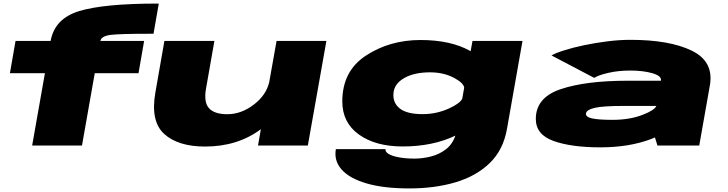

<svg xmlns="http://www.w3.org/2000/svg" viewBox="-20 -815 4077 1075"><path d="M160 0 231.5 -405H35.5L67 -586H263.5Q286 -711 423.5 -753Q562 -795 862 -795H869L839.5 -626H814.5Q649 -626 598 -619.5Q547.5 -612.5 542 -586H787L755.5 -405H510.5L439 0Z M1424.5 0 1440.5 -91.5Q1310 5.5 1128.5 5.5Q977 5.5 899.2 -65.2Q821.5 -136 850 -297.5L900.5 -586H1180.5L1133.5 -319Q1120 -241.5 1150.8 -208.5Q1181.5 -175.5 1252.5 -175.5Q1332.5 -175.5 1404.5 -232Q1469.5 -283 1487 -353L1528.5 -586H1807.5L1703.5 0Z M2271.5 240Q2128.5 240 2032.8 212Q1937 184 1893 134.5Q1849 85 1860.5 20H2138.5Q2136 35.5 2156.8 47.5Q2177.5 59.5 2215.2 66.2Q2253 73 2301 73Q2345 73 2391.5 61.5Q2438 50 2475.5 21.8Q2513 -6.5 2529.5 -55.5Q2402.5 5 2234.5 5Q2082.5 5 1989.5 -61.8Q1896.5 -128.5 1896.5 -247Q1896.5 -417.5 2029.5 -504.2Q2162.5 -591 2334.5 -591Q2504 -591 2613 -529.5Q2614 -528.5 2615 -528L2625.5 -586H2905.5L2818.5 -93Q2798 24 2722.5 97.5Q2647 171 2531 205.5Q2415 240 2271.5 240ZM2579 -324Q2575.5 -350 2525 -377.5Q2466 -410 2387.5 -410Q2299.5 -410 2243.5 -378.2Q2187.5 -346.5 2183 -293Q2178.5 -239 2218.5 -207.5Q2258.5 -176 2346.5 -176Q2425 -176 2495.5 -208.5Q2556 -236.5 2568 -262.5Z M3661 0 3647 -45.5Q3636.5 -41 3625.5 -36.5Q3502.5 10 3341 10Q3179.5 10 3079.8 -25.5Q2980 -61 2980 -149Q2980 -269.5 3120.5 -316.2Q3261 -363 3492.5 -363H3680.5V-364Q3685 -390 3632.8 -405Q3580.5 -420 3509.5 -420Q3441.5 -420 3385.8 -407Q3330 -394 3307 -379L3068 -504.5Q3090.5 -518 3138.8 -533.2Q3187 -548.5 3250 -561.8Q3313 -575 3380.5 -583.5Q3448 -592 3508.5 -592Q3729 -592 3853.5 -531.2Q3978 -470.5 3954.5 -336.5L3895 0ZM3655 -222H3475.5Q3355.5 -222 3310 -211.2Q3264.5 -200.5 3261 -180.5Q3257.5 -160.5 3294 -152.2Q3330.5 -144 3409.5 -144Q3506.5 -144 3579 -172.5Q3644 -197.5 3655 -222Z"/></svg>

Font: Anybody UltraExpanded Black
Style: Italic
Weight: 900
Width: 9
Italic angle: -10°
Designer: Tyler Finck
Foundry: Etcetera Type Company
Version: Version 1.010; ttfautohint (v1.8.3) -l 8 -r 50 -G 200 -x 14 